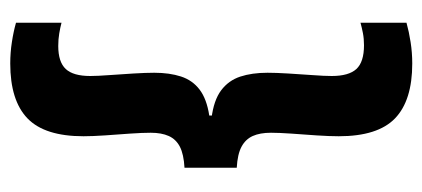

<svg xmlns="http://www.w3.org/2000/svg" viewBox="-250 -468 844 384"><g transform="rotate(-90 172.0 -276.0)"><path d="M318.5 -666V-575Q309 -577.5 297.2 -579.5Q285.5 -581.5 272 -581.5Q240 -581.5 226 -566.5Q212 -551.5 212 -517.5Q212 -503 213.8 -479.2Q215.5 -455.5 217 -431Q218.5 -406.5 218.5 -389.5Q218.5 -359 211 -336Q203.5 -313 184.8 -298.8Q166 -284.5 133 -279.5V-270.5L127.5 -275Q163.5 -270.5 183.2 -255.8Q203 -241 210.8 -217.5Q218.5 -194 218.5 -163Q218.5 -146 217 -121.5Q215.5 -97 213.8 -73.2Q212 -49.5 212 -34.5Q212 -0.5 226 14.8Q240 30 273.5 30Q286.5 30 298 27.8Q309.5 25.5 318.5 23V115Q300.5 120 279.8 123.2Q259 126.5 237 126.5Q163 126.5 127.2 92Q91.5 57.5 91.5 -20.5Q91.5 -39 93.2 -64.8Q95 -90.5 96.8 -115.5Q98.5 -140.5 98.5 -156Q98.5 -178 92 -192.5Q85.5 -207 70.5 -215Q55.5 -223 28.5 -224.5V-329Q55.5 -330.5 70.5 -338.2Q85.5 -346 92 -360.5Q98.5 -375 98.5 -396.5Q98.5 -413 96.8 -437.8Q95 -462.5 93.2 -488Q91.5 -513.5 91.5 -531Q91.5 -608.5 127.2 -643Q163 -677.5 237 -677.5Q259 -677.5 280 -674.2Q301 -671 318.5 -666Z"/></g></svg>

Font: Anek Kannada Medium SemiBold
Style: Regular
Weight: 600
Version: Version 1.003